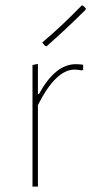

<svg xmlns="http://www.w3.org/2000/svg" viewBox="-20 -689 337 709"><path d="M282 -669 287 -668 297 -658 296 -653Q227 -584 152 -518L147 -519L136 -532Q205 -590 282 -669ZM120 -453V-342H124Q184 -452 260 -452Q273 -452 287 -450V-431L282 -429Q267 -432 255 -432Q186 -432 120 -301V0H100V-449Z"/></svg>

Font: Alegreya Sans SC Thin
Style: Regular
Weight: 100
Designer: Juan Pablo del Peral
Foundry: Huerta Tipografica
Version: Version 2.007